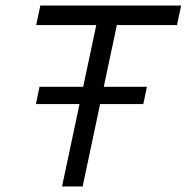

<svg xmlns="http://www.w3.org/2000/svg" viewBox="-20 -670 671 690"><path d="M203 0 326 -580H110L125 -650H631L616 -580H400L277 0ZM109 -296 122 -358H508L495 -296Z"/></svg>

Font: Sometype Mono
Style: Italic
Weight: 400
Italic angle: -12°
Monospace: yes
Designer: Ryoichi Tsunekawa
Foundry: Dharma Type
Version: Version 1.000; ttfautohint (v1.8.3)